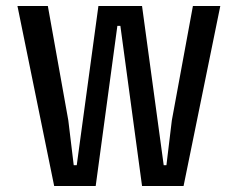

<svg xmlns="http://www.w3.org/2000/svg" viewBox="-20 -618 790 638"><path d="M160 0 38 -598H139L207 -218L225 -69H235L307 -598H452L524 -69H533L551 -218L621 -598H712L590 0H452L380 -532H370L298 0Z"/></svg>

Font: Martian Mono SemiExpanded Light
Style: Regular
Weight: 300
Width: 6
Monospace: yes
Designer: Roman Shamin
Foundry: Evil Martians
Version: Version 0.930